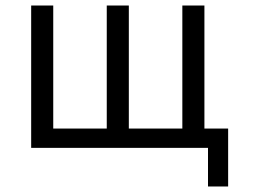

<svg xmlns="http://www.w3.org/2000/svg" viewBox="-20 -536 940 696"><path d="M93 0V-516H173V-70H367V-516H447V-70H641V-516H721V-70H807V140H734V0Z"/></svg>

Font: iA Writer Quattro V
Style: Regular
Weight: 400
Designer: Mike Abbink, Paul van der Laan, Pieter van Rosmalen, Oliver Reichenstein
Foundry: Information Architects Inc.
Version: Version 2.000